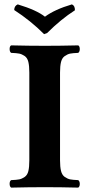

<svg xmlns="http://www.w3.org/2000/svg" viewBox="-20 -854 407 876"><path d="M113.8 -522.9Q113.8 -552.7 109.4 -571.3Q105 -589.8 92.5 -598.4Q80.1 -606.9 68.1 -609.4Q56.2 -611.8 30.8 -612.8Q23.9 -617.7 23.9 -630.4Q23.9 -643.1 30.8 -647Q110.8 -645 185.1 -645Q256.8 -645 336.9 -647Q343.8 -643.1 344 -630.6Q344.2 -618.2 336.9 -612.8Q312 -611.8 300 -609.4Q288.1 -606.9 275.6 -598.4Q263.2 -589.8 258.5 -571.5Q253.9 -553.2 253.9 -522.9V-122.1Q253.9 -92.3 258.5 -73.7Q263.2 -55.2 275.6 -46.6Q288.1 -38.1 300 -35.6Q312 -33.2 336.9 -32.2Q343.8 -27.3 344 -15.1Q344.2 -2.9 336.9 2Q256.8 0 185.1 0Q110.8 0 30.8 2Q23.9 -2.9 23.9 -15.4Q23.9 -27.8 30.8 -32.2Q55.7 -33.2 67.9 -35.6Q80.1 -38.1 92.5 -46.6Q105 -55.2 109.4 -73.5Q113.8 -91.8 113.8 -122.1ZM44.9 -808.1Q44.9 -827.1 61 -834Q147 -808.1 185.1 -777.8Q230 -811 308.1 -834Q322.3 -828.1 321.8 -807.1Q257.8 -766.1 194.8 -703.1L181.2 -698.2Q119.1 -760.3 44.9 -808.1Z"/></svg>

Font: Linux Libertine
Style: Bold
Weight: 700
Designer: Philipp H. Poll
Foundry: Philipp H. Poll
Version: Version 5.0.3